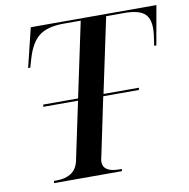

<svg xmlns="http://www.w3.org/2000/svg" viewBox="-80 -792 856 870"><g transform="rotate(-10 348.0 -357.0)"><path d="M99 0 101 -10H113Q153 -10 179 -26.5Q205 -43 214 -79L271 -349H111L113 -359H273L346 -704H266Q193 -704 154.5 -674.5Q116 -645 95 -572L84 -534H74L118 -714H696L664 -534H654Q663 -587 663 -613Q663 -663 635.5 -683.5Q608 -704 546 -704H463L390 -359H553L551 -349H387L331 -81Q327 -67 327 -58Q327 -10 401 -10H413L411 0Z"/></g></svg>

Font: Noto Serif Display Medium
Style: Italic
Weight: 500
Italic angle: -12°
Designer: Monotype Design Team
Foundry: Monotype Imaging Inc.
Version: Version 2.009